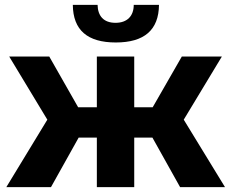

<svg xmlns="http://www.w3.org/2000/svg" viewBox="-20 -771 953 791"><path d="M457 -596C574 -596 634 -647 635 -751H531C531 -705 504 -677 456 -677C407 -677 383 -705 382 -751H280C281 -647 340 -596 457 -596ZM722 0H907L737 -278L894 -538H729L609 -329H533V-538H379V-329H302L183 -538H18L175 -278L6 0H190L304 -204H379V0H533V-204H608Z"/></svg>

Font: Talent SemiBold
Style: Bold
Weight: 700
Designer: Mike Powis
Version: Version 1.001;hotconv 1.0.109;makeotfexe 2.5.65596